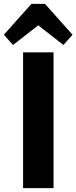

<svg xmlns="http://www.w3.org/2000/svg" viewBox="-48 -970 394 990"><path d="M228 -700V0H71V-700ZM-28 -791 114 -950H184L326 -791L279 -738L105 -874H194L19 -738Z"/></svg>

Font: Pathway Extreme 8pt Thin 12pt
Style: Bold
Weight: 700
Version: Version 1.001;gftools[0.9.26]